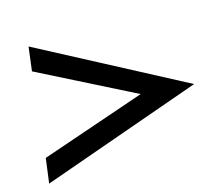

<svg xmlns="http://www.w3.org/2000/svg" viewBox="-82 -726 850 740"><g transform="rotate(-15 343.5 -356.5)"><path d="M41 -190 458 -333 76 -526 88 -622 667 -317 28 -91Z"/></g></svg>

Font: Lily Script One
Style: Regular
Weight: 400
Designer: Julia Petretta
Foundry: Julia Petretta
Version: Version 1.002;PS 001.001;hotconv 1.0.70;makeotf.lib2.5.58329